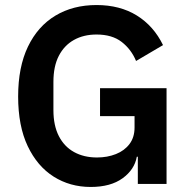

<svg xmlns="http://www.w3.org/2000/svg" viewBox="-20 -730 752 762"><path d="M527 0V-108H523Q514 -57 466.5 -22.5Q419 12 340 12Q258 12 193 -29Q128 -70 90 -150Q52 -230 52 -347Q52 -464 91 -545Q130 -626 200 -668Q270 -710 363 -710Q456 -710 523 -668.5Q590 -627 627 -551L520 -488Q501 -534 463 -563.5Q425 -593 363 -593Q312 -593 273.5 -571.5Q235 -550 213.5 -508.5Q192 -467 192 -405V-293Q192 -232 213.5 -190Q235 -148 274 -126.5Q313 -105 365 -105Q406 -105 440 -118.5Q474 -132 494 -158.5Q514 -185 514 -224V-269H377V-380H641V0Z"/></svg>

Font: IBM Plex Sans SemiBold
Style: Regular
Weight: 600
Designer: Mike Abbink, Paul van der Laan, Pieter van Rosmalen
Foundry: Bold Monday
Version: Version 3.201